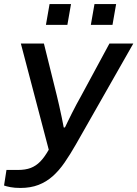

<svg xmlns="http://www.w3.org/2000/svg" viewBox="-48 -741 679 949"><path d="M53 188Q24 188 3.5 184Q-17 180 -28 176L-16 99H41Q78 99 104 89Q130 79 151 57.5Q172 36 193 -1L55 -526H169L233 -268Q238 -248 244.5 -219Q251 -190 257 -161.5Q263 -133 267 -111H273Q278 -121 287 -140Q296 -159 307.5 -181.5Q319 -204 330.5 -226Q342 -248 352 -265L493 -526H611L327 -27Q299 22 271.5 62Q244 102 212.5 130Q181 158 142 173Q103 188 53 188ZM179 -618 197 -721H303L285 -618ZM401 -618 419 -721H526L508 -618Z"/></svg>

Font: Archivo SemiExpanded Medium
Style: Italic
Weight: 500
Width: 6
Italic angle: -10°
Designer: Hector Gatti
Foundry: Omnibus-Type
Version: Version 2.001